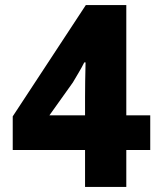

<svg xmlns="http://www.w3.org/2000/svg" viewBox="-20 -734 640 754"><path d="M314 0H476V-145H570V-281H476V-714H317L30 -277V-145H314ZM174 -281 266 -410Q277 -429 288.5 -448Q300 -467 311 -489H316Q315 -452 314.5 -414Q314 -376 314 -353V-281Z"/></svg>

Font: Noto Sans Mono Extra
Style: Regular
Weight: 800
Designer: Monotype Design Team
Foundry: Monotype Imaging Inc.
Version: Version 1.900